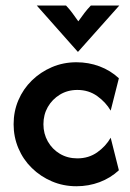

<svg xmlns="http://www.w3.org/2000/svg" viewBox="-20 -651 462 684"><path d="M252.1 12.5Q205.6 12.5 164.9 -4.9Q124.3 -22.2 93.4 -52.4Q62.5 -82.6 45.5 -122.9Q28.5 -163.2 28.5 -208.3Q28.5 -254.2 45.5 -294.1Q62.5 -334 93.4 -364.2Q124.3 -394.4 164.9 -411.8Q205.6 -429.2 252.1 -429.2Q295.8 -429.2 334.7 -414.6Q373.6 -400 403.5 -372.2L374.3 -256.9Q356.9 -286.8 326.4 -308.7Q295.8 -330.6 255.6 -330.6Q220.8 -330.6 193.4 -313.9Q166 -297.2 150.3 -269.8Q134.7 -242.4 134.7 -208.3Q134.7 -175 150.3 -147.2Q166 -119.4 193.4 -103.1Q220.8 -86.8 255.6 -86.8Q295.8 -86.8 326.4 -108.3Q356.9 -129.9 374.3 -160.4L403.5 -44.4Q373.6 -16.7 334.7 -2.1Q295.8 12.5 252.1 12.5ZM256.9 -466.7 111.1 -631.2H215.3Q227.8 -618.1 237.5 -604.9Q247.2 -591.7 259 -575Q270.8 -591.7 280.9 -604.9Q291 -618.1 303.5 -631.2H404.9L258.3 -466.7Z"/></svg>

Font: Afacad Flux SemiBold
Style: Regular
Weight: 600
Designer: Kristian Moeller
Foundry: Dicotype
Version: Version 1.100